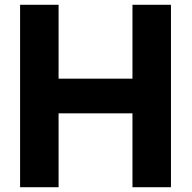

<svg xmlns="http://www.w3.org/2000/svg" viewBox="-20 -783 801 803"><path d="M225 0H64V-763H225V-454H534V-763H695V0H534V-309H225Z"/></svg>

Font: Open Sauce One ExtraBold
Style: Regular
Weight: 800
Designer: Alfredo Marco Pradil
Foundry: Creative Sauce Fz LLC
Version: Version 1.477